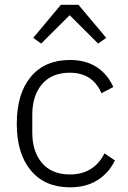

<svg xmlns="http://www.w3.org/2000/svg" viewBox="-20 -778 538 810"><path d="M153.8 -594.2 120.1 -618.2 236.8 -757.8H311L428.2 -618.2L394 -594.2L273.9 -713.9ZM274.9 12.2Q169.4 12.2 110.1 -58.8Q50.8 -129.9 50.8 -255.9Q50.8 -382.8 109.9 -453.9Q168.9 -524.9 274.9 -524.9Q342.8 -524.9 388.7 -494.4Q434.6 -463.9 458 -411.1L408.2 -384.8Q370.6 -471.2 274.9 -471.2Q198.7 -471.2 157.5 -423.1Q116.2 -375 116.2 -293.9V-219.2Q116.2 -138.2 157.5 -90.1Q198.7 -42 274.9 -42Q375.5 -42 420.9 -130.9L464.8 -101.1Q439 -47.9 391.1 -17.8Q343.3 12.2 274.9 12.2Z"/></svg>

Font: Anuphan Light
Style: Regular
Weight: 300
Designer: Mike Abbink, Paul van der Laan, Pieter van Rosmalen, Mint Tantisuwanna
Foundry: Bold Monday; Cadson Demak
Version: Version 3.002;hotconv 1.0.109;makeotfexe 2.5.65596